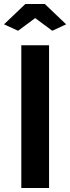

<svg xmlns="http://www.w3.org/2000/svg" viewBox="-32 -935 349 955"><path d="M143 -845 228 -782 297 -814 191 -915H94L-12 -814L58 -782ZM212 -710H74V0H212Z"/></svg>

Font: RT Raleway Bold
Style: Regular
Weight: 400
Designer: Matt McInerney, Pablo Impallari, Rodrigo Fuenzalida — Edited by Milan Moffatt in April 2016
Foundry: Matt McInerney, Pablo Impallari, Rodrigo Fuenzalida — Edited by Milan Moffatt in April 2016
Version: Version 3.001